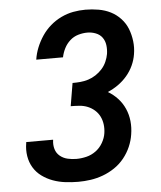

<svg xmlns="http://www.w3.org/2000/svg" viewBox="-53 -789 707 844"><g transform="rotate(-5 300.0 -367.5)"><path d="M259 8Q230 8 201.5 4.5Q173 1 147 -8.5Q121 -18 99 -34Q77 -50 63 -73Q49 -96 44.5 -124Q40 -152 45 -181Q45 -182 45 -183.5Q45 -185 46 -186H164Q164 -185 164 -184.5Q164 -184 164 -184Q161 -163 166.5 -144.5Q172 -126 186.5 -114Q201 -102 220 -97.5Q239 -93 259 -93Q281 -93 303.5 -98.5Q326 -104 345 -118Q364 -132 376 -153Q388 -174 391 -195Q394 -215 391.5 -234Q389 -253 381 -269Q373 -285 359.5 -297Q346 -309 329 -316Q312 -323 292.5 -324.5Q273 -326 254 -326L271 -427Q288 -427 305.5 -428.5Q323 -430 340.5 -435.5Q358 -441 374 -451.5Q390 -462 402.5 -476Q415 -490 422.5 -507Q430 -524 433 -541Q436 -561 433.5 -580Q431 -599 420.5 -613.5Q410 -628 392 -635Q374 -642 355 -642Q335 -642 314.5 -636Q294 -630 278 -615.5Q262 -601 252.5 -582Q243 -563 239 -543H121Q125 -570 135.5 -596Q146 -622 162 -646Q178 -670 200 -689Q222 -708 248 -720.5Q274 -733 301 -738Q328 -743 355 -743Q384 -743 413 -738Q442 -733 466.5 -720.5Q491 -708 510 -687.5Q529 -667 539 -641.5Q549 -616 552.5 -587Q556 -558 551 -529Q547 -504 536 -480Q525 -456 507.5 -435.5Q490 -415 468 -399.5Q446 -384 422 -374Q446 -360 465 -339.5Q484 -319 495.5 -293Q507 -267 510 -238Q513 -209 508 -179Q504 -152 492.5 -125.5Q481 -99 462.5 -76Q444 -53 419.5 -36.5Q395 -20 368 -10Q341 0 313.5 4Q286 8 259 8Z"/></g></svg>

Font: Iosevka SS04 Extended
Style: Bold Italic
Weight: 700
Width: 7
Italic angle: -9°
Monospace: yes
Designer: Belleve Invis
Foundry: Belleve Invis
Version: Version 19.0.0; ttfautohint (v1.8.4)